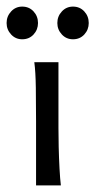

<svg xmlns="http://www.w3.org/2000/svg" viewBox="-40 -562 289 582"><path d="M69.3 0Q69.3 0 69.3 -19.8Q69.3 -39.6 69.3 -70.3Q69.3 -101.1 69.3 -134.3Q69.3 -167.5 69.3 -193.8Q69.3 -247.6 68.6 -296.1Q67.9 -344.7 64 -373.5H137.2Q137.2 -368.7 137.2 -346.4Q137.2 -324.2 137.2 -293.5Q137.2 -262.7 137.2 -230.7Q137.2 -198.7 137.2 -173.8Q137.2 -150.4 137.9 -116.9Q138.7 -83.5 140.4 -51.5Q142.1 -19.5 144.5 0ZM27.3 -442.9Q7.3 -442.9 -6.3 -457.5Q-20 -472.2 -20 -492.2Q-20 -512.7 -6.3 -527.3Q7.3 -542 27.3 -542Q48.3 -542 61.8 -527.3Q75.2 -512.7 75.2 -492.2Q75.2 -472.2 61.8 -457.5Q48.3 -442.9 27.3 -442.9ZM181.2 -442.9Q161.1 -442.9 147.5 -457.5Q133.8 -472.2 133.8 -492.2Q133.8 -512.7 147.5 -527.3Q161.1 -542 181.2 -542Q202.1 -542 215.6 -527.3Q229 -512.7 229 -492.2Q229 -472.2 215.6 -457.5Q202.1 -442.9 181.2 -442.9Z"/></svg>

Font: Harmattan
Style: Regular
Weight: 400
Designer: George W. Nuss III and SIL International
Foundry: SIL International
Version: Version 4.000